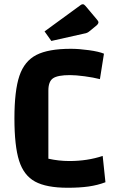

<svg xmlns="http://www.w3.org/2000/svg" viewBox="-20 -870 539 905"><path d="M299 15Q199 15 145.5 -14Q92 -43 70 -112.5Q48 -182 48 -312Q48 -443 71.5 -512.5Q95 -582 151.5 -611Q208 -640 314 -640Q352 -640 399 -633.5Q446 -627 470 -617L451 -497Q420 -505 378.5 -510.5Q337 -516 310 -516Q252 -516 230 -501Q208 -486 208 -443V-122Q257 -111 307 -111Q392 -111 464 -135L477 -11Q440 3 398 9Q356 15 299 15ZM190 -722 360 -846Q365 -850 370 -850Q374 -850 376.5 -848Q379 -846 383 -842L436 -779Q444 -770 444 -765Q444 -758 435 -750L402 -723Q392 -714 378 -712L222 -677Z"/></svg>

Font: Changa SemiBold
Style: Regular
Weight: 600
Designer: Eduardo Rodriguez Tunni
Foundry: Eduardo Rodriguez Tunni
Version: Version 2.002; ttfautohint (v1.5) -l 8 -r 50 -G 150 -x 14 -H